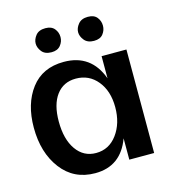

<svg xmlns="http://www.w3.org/2000/svg" viewBox="-107 -785 819 896"><g transform="rotate(-15 303.0 -337.0)"><path d="M413 -103Q368 20 244 20Q141 20 81 -59Q21 -138 21 -259Q21 -374 76.5 -447Q132 -520 235 -520Q367 -520 413 -393V-500H533V0H413ZM272 -70Q335 -70 374 -123Q413 -176 413 -254Q413 -332 373 -381Q333 -430 269 -430Q209 -430 175 -384.5Q141 -339 141 -257Q141 -171 176.5 -120.5Q212 -70 272 -70ZM131 -636Q131 -656 146 -675Q161 -694 193 -694Q222 -694 236.5 -676.5Q251 -659 251 -636Q251 -614 236.5 -596Q222 -578 193 -578Q161 -578 146 -597Q131 -616 131 -636ZM336 -636Q336 -656 351.5 -675Q367 -694 398 -694Q428 -694 442 -676.5Q456 -659 456 -636Q456 -614 442 -596Q428 -578 398 -578Q367 -578 351.5 -597Q336 -616 336 -636Z"/></g></svg>

Font: Moderustic Med
Style: Regular
Weight: 500
Designer: Tural Alisoy
Foundry: TAFT Foundry
Version: Version 2.110